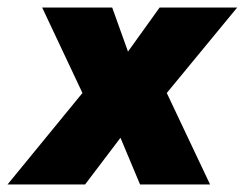

<svg xmlns="http://www.w3.org/2000/svg" viewBox="-60 -490 650 510"><path d="M312 0 260 -124 166 0H-40L159 -243L52 -470H238L280 -353L364 -470H570L383 -243L498 0Z"/></svg>

Font: Celebes Black
Style: Italic
Weight: 900
Italic angle: -10°
Designer: Anugrah Pasau
Foundry: Lafontype
Version: Version 1.000; ttfautohint (v1.8.4)